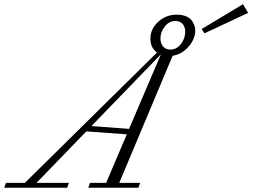

<svg xmlns="http://www.w3.org/2000/svg" viewBox="-86 -874 1176 894"><path d="M866.2 -718.8 853 -738.8 1045.4 -854.5 1069.3 -814ZM-66.4 0 -58.1 -22.5H29.8L645 -629.4Q614.3 -651.9 614.3 -692.9Q614.3 -739.3 650.6 -772.5Q687 -805.7 736.8 -805.7Q762.2 -805.7 780.8 -797.9Q799.3 -790 807.6 -777.6Q815.9 -765.1 819.6 -754.2Q823.2 -743.2 823.2 -732.9Q823.2 -691.9 791.7 -656.5Q760.3 -621.1 717.8 -614.3L469.2 -22.5H566.4L558.6 0H325.2L333 -22.5H408.2L504.4 -248.5L315.9 -262.2L84 -22.5H234.9L226.6 0ZM707 -643.1Q735.8 -643.1 756.1 -668.7Q776.4 -694.3 776.4 -726.1Q776.4 -749 764.2 -762.7Q752 -776.4 730.5 -776.4Q702.1 -776.4 681.6 -751Q661.1 -725.6 661.1 -695.3Q661.1 -671.9 673.3 -657.5Q685.5 -643.1 707 -643.1ZM339.8 -287.1 515.1 -273.9 662.6 -619.6 662.1 -620.1Z"/></svg>

Font: Elstob Light
Style: Italic
Weight: 300
Italic angle: -20°
Designer: Peter S. Baker
Version: Version 1.015